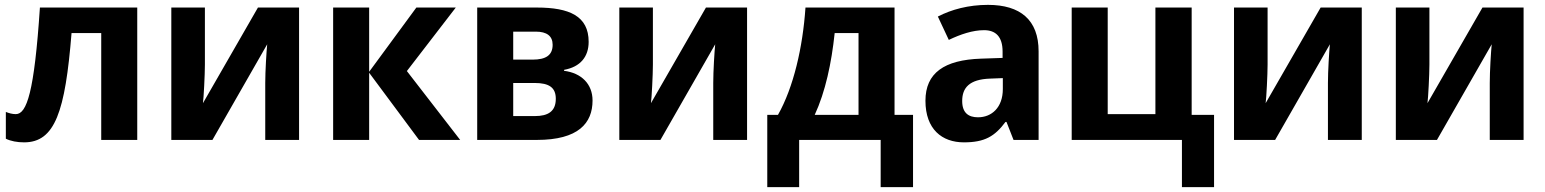

<svg xmlns="http://www.w3.org/2000/svg" viewBox="-20 -575 6351 789"><path d="M544 0V-544H144C121 -196 90 -106 45 -106C30 -106 17 -110 4 -115V-5C24 5 51 10 79 10C206 10 248 -116 274 -439H396V0Z M822 -544H684V0H853L1078 -393C1075 -363 1070 -283 1070 -234V0H1209V-544H1040L814 -151C817 -172 822 -268 822 -310Z M1691 -544 1497 -280V-544H1349V0H1497V-276L1702 0H1871L1652 -283L1853 -544Z M2399 -403C2399 -509 2320 -544 2186 -544H1941V0H2186C2357 0 2415 -69 2415 -162C2415 -230 2369 -275 2298 -284V-288C2365 -300 2399 -342 2399 -403ZM2251 -391C2251 -348 2223 -330 2169 -330H2089V-445H2182C2227 -445 2251 -427 2251 -391ZM2264 -169C2264 -117 2232 -98 2178 -98H2089V-234H2177C2237 -234 2264 -215 2264 -169Z M2663 -544H2525V0H2694L2919 -393C2916 -363 2911 -283 2911 -234V0H3050V-544H2881L2655 -151C2658 -172 2663 -268 2663 -310Z M3656 -544H3290C3279 -381 3241 -216 3177 -103H3133V194H3264V0H3599V194H3732V-103H3656ZM3508 -439V-103H3328C3372 -198 3397 -316 3410 -439Z M4040 -555C3960 -555 3890 -536 3834 -507L3879 -411C3927 -434 3977 -451 4024 -451C4071 -451 4100 -425 4100 -363V-337L4012 -334C3860 -329 3783 -275 3783 -161C3783 -44 3851 10 3941 10C4027 10 4068 -15 4112 -74H4116L4145 0H4248V-364C4248 -493 4173 -555 4040 -555ZM4101 -254V-209C4101 -133 4055 -93 3999 -93C3960 -93 3934 -111 3934 -160C3934 -214 3963 -249 4049 -252Z M4969 194V-103H4877V-544H4728V-106H4532V-544H4384V0H4837V194Z M5189 -544H5051V0H5220L5445 -393C5442 -363 5437 -283 5437 -234V0H5576V-544H5407L5181 -151C5184 -172 5189 -268 5189 -310Z M5854 -544H5716V0H5885L6110 -393C6107 -363 6102 -283 6102 -234V0H6241V-544H6072L5846 -151C5849 -172 5854 -268 5854 -310Z"/></svg>

Font: Noto Sans Display
Style: Bold
Weight: 700
Designer: Monotype Design Team
Foundry: Monotype Imaging Inc.
Version: Version 1.900